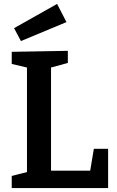

<svg xmlns="http://www.w3.org/2000/svg" viewBox="-20 -962 596 982"><path d="M460 -201H533V0H40V-62L133 -86L118 -62V-637L133 -613L40 -635V-697L327 -702V-640L227 -613L241 -637V-69L221 -89H456L438 -69ZM87 -752 52 -818 272 -942 320 -849Z"/></svg>

Font: Bitter Thin SemiBold
Style: Regular
Weight: 600
Version: Version 2.002